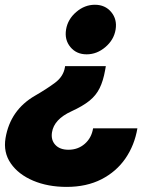

<svg xmlns="http://www.w3.org/2000/svg" viewBox="-52 -563 656 787"><path d="M381.8 -292 378.9 -275.4Q371.1 -231.4 356.4 -201.7Q341.8 -171.9 314.5 -149.9Q287.1 -127.9 241.2 -106.9Q169.4 -74.2 161.1 -20.5Q156.2 10.7 174.8 30.8Q193.4 50.8 228.5 50.8Q267.6 50.8 295.4 26.6Q323.2 2.4 329.6 -37.1H511.2Q499.5 32.2 462.2 86.4Q424.8 140.6 363.8 171.9Q302.7 203.1 221.2 203.1Q144 203.1 83.7 177.5Q23.4 151.9 -7.8 106.7Q-39.1 61.5 -29.3 2.9Q-9.8 -112.3 91.8 -170.9Q139.2 -198.2 173.3 -223.6Q207.5 -249 213.9 -286.1L214.8 -292ZM336.9 -543.5Q378.9 -543.5 403.8 -513.7Q428.7 -483.9 421.9 -441.9Q415 -399.9 380.1 -370.1Q345.2 -340.3 303.2 -340.3Q261.2 -340.3 236.6 -370.1Q211.9 -399.9 218.8 -441.9Q225.6 -483.9 260.3 -513.7Q294.9 -543.5 336.9 -543.5Z"/></svg>

Font: Inter Display Black
Style: Italic
Weight: 900
Italic angle: -9.39999°
Designer: Rasmus Andersson
Foundry: rsms
Version: Version 4.000;git-a52131595